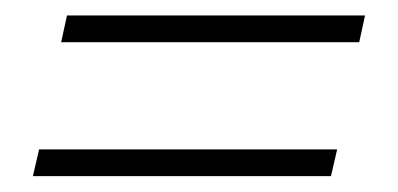

<svg xmlns="http://www.w3.org/2000/svg" viewBox="-20 -414 514 248"><path d="M59 -359.5H444L451.5 -394H66.5ZM22.5 -186.5H407.5L415.5 -221H30.5Z"/></svg>

Font: Beautique Display Thin
Style: Bold
Weight: 500
Italic angle: -12°
Designer: Nhat-Quang Ngo
Version: Version 1.100;Glyphs 3.2.3 (3260)